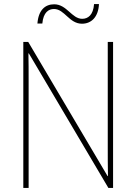

<svg xmlns="http://www.w3.org/2000/svg" viewBox="-20 -919 667 939"><path d="M163 -804H187C192 -859 218 -875 244 -875C296 -875 318 -803 381 -803C426 -803 461 -835 464 -899H440C436 -845 410 -827 382 -827C331 -827 307 -898 245 -898C200 -898 168 -869 163 -804ZM533 0V-714H507V-200C507 -160 507 -107 508 -58H506L118 -714H94V0H120V-519C120 -573 120 -612 119 -658H121L510 0Z"/></svg>

Font: Noto Sans Malayalam SemiCondensed Thin
Style: Regular
Weight: 100
Width: 4
Designer: Jelle Bosma - Monotype Design Team
Foundry: Monotype Imaging Inc.
Version: Version 2.104